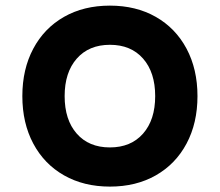

<svg xmlns="http://www.w3.org/2000/svg" viewBox="-20 -652 790 690"><path d="M60.3 -306.6Q60.3 -403.4 99.6 -477.1Q138.9 -550.8 209.9 -591.3Q280.9 -631.8 374.9 -631.8Q468.9 -631.8 540 -591.3Q611.1 -550.8 650.4 -477.1Q689.7 -403.4 689.7 -306.6Q689.7 -209.7 650.4 -136Q611.1 -62.3 540.1 -21.9Q469.1 18.6 375.1 18.6Q281.1 18.6 210 -21.9Q138.9 -62.3 99.6 -136Q60.3 -209.7 60.3 -306.6ZM537.7 -306.6Q537.7 -391.8 494.2 -441.4Q450.7 -491 375.1 -491Q299.5 -491 255.9 -441.4Q212.3 -391.8 212.3 -306.6Q212.3 -221.3 255.8 -171.8Q299.3 -122.2 374.9 -122.2Q450.5 -122.2 494.1 -171.8Q537.7 -221.3 537.7 -306.6Z"/></svg>

Font: Martian Mono VF sWd Rg
Style: Regular
Weight: 400
Width: 6
Monospace: yes
Designer: Roman Shamin
Foundry: Evil Martians
Version: Version 1.100